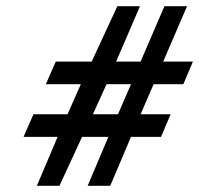

<svg xmlns="http://www.w3.org/2000/svg" viewBox="-20 -600 643 620"><path d="M56 -158H166L99 0H172L245 -158H330L263 0H336L403 -158H500L531 -231H434L476 -328H572L603 -401H507L584 -580H511L434 -401H355L432 -580H359L276 -401H160L128 -328H241L198 -231H88ZM280 -231 324 -328H403L361 -231Z"/></svg>

Font: Charger Pro
Style: ExtObl
Weight: 400
Designer: Jasper
Foundry: Cannot Into Space Fonts
Version: Version 1.09